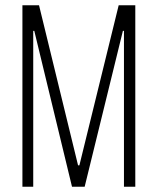

<svg xmlns="http://www.w3.org/2000/svg" viewBox="-20 -708 598 728"><path d="M65 0V-688H128L276 -81H281L430 -688H493V0H450V-591H446L301 0H253L110 -591H106V0Z"/></svg>

Font: Saira ExtraCondensed ExtraLight
Style: Regular
Weight: 250
Width: 2
Designer: Hector Gatti with collaboration of the Omnibus-Type team
Foundry: Omnibus-Type
Version: Version 1.101